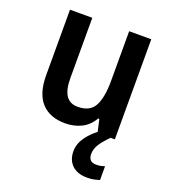

<svg xmlns="http://www.w3.org/2000/svg" viewBox="-141 -645 865 979"><g transform="rotate(20 292.0 -155.5)"><path d="M511 -543V0H417L401 -71H395Q371 -29 331.5 -9.5Q292 10 244 10Q160 10 115 -39.5Q70 -89 70 -188V-543H191V-215Q191 -91 275 -91Q342 -91 366.5 -137.5Q391 -184 391 -272V-543ZM423 111Q423 154 465 154Q480 154 491.5 151.5Q503 149 511 146V221Q498 225 482 228.5Q466 232 445 232Q391 232 362 204Q333 176 333 128Q333 88 360.5 50Q388 12 429 -15L488 0Q455 33 439 58.5Q423 84 423 111Z"/></g></svg>

Font: Noto Sans SemiCondensed SemiBold
Style: Regular
Weight: 600
Width: 4
Designer: Monotype Design Team
Foundry: Monotype Imaging Inc.
Version: Version 2.013; ttfautohint (v1.8.4.7-5d5b)